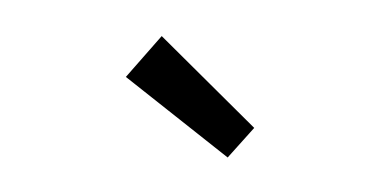

<svg xmlns="http://www.w3.org/2000/svg" viewBox="-35 -797 670 339"><g transform="rotate(10 300.0 -627.5)"><path d="M183.1 -641.1 232.9 -723.1 421.9 -591.8 384.8 -532.2Z"/></g></svg>

Font: Post Grotesk Medium
Style: Medium
Weight: 500
Version: Version 1.0